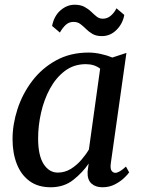

<svg xmlns="http://www.w3.org/2000/svg" viewBox="-20 -781 601 811"><path d="M448 -91Q445 -68 451.5 -59.5Q458 -51 467 -51Q483.5 -51 512 -77.5L525.5 -53Q520.5 -45 505 -30Q489.5 -15 466 -2.5Q442.5 10 412.5 10Q383.5 10 366 -6Q348.5 -22 350 -56L354.5 -90Q329.5 -53 290 -21.5Q250.5 10 194 10Q140.5 10 104.8 -16.2Q69 -42.5 51 -88.5Q33 -134.5 33 -193.5Q33 -256 54 -320.5Q75 -385 116 -439Q157 -493 217 -526Q277 -559 354.5 -559Q378.5 -559 406 -553Q433.5 -547 454.5 -538L514 -557.5ZM403 -491Q378.5 -510 342.5 -510Q292 -510 254.2 -481.5Q216.5 -453 191.2 -406.8Q166 -360.5 153.5 -305.2Q141 -250 141 -196.5Q141 -124.5 164.2 -88.2Q187.5 -52 224 -52Q253.5 -52 278.5 -67.2Q303.5 -82.5 323 -105Q342.5 -127.5 355.5 -149.5ZM200 -671.5Q208.5 -714 235.8 -737.5Q263 -761 295 -761Q320 -761 336.8 -752Q353.5 -743 365.5 -731.2Q377.5 -719.5 388.5 -710.8Q399.5 -702 414 -702Q433.5 -702 448.2 -714.8Q463 -727.5 472 -746L505 -718Q498.5 -681 472.2 -654.8Q446 -628.5 410.5 -628.5Q386.5 -628.5 371 -637.5Q355.5 -646.5 343.5 -658.5Q331.5 -670.5 319.5 -679.5Q307.5 -688.5 290.5 -688.5Q271.5 -688.5 258 -676.2Q244.5 -664 233 -643.5Z"/></svg>

Font: Merriweather Text Regular
Style: Italic
Weight: 400
Italic angle: -7.8°
Designer: Eben Sorkin
Foundry: Eben Sorkin
Version: Version 2.100; ttfautohint (v1.7.19-72a1) -l 8 -r 50 -G 200 